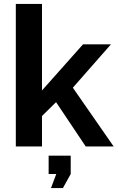

<svg xmlns="http://www.w3.org/2000/svg" viewBox="-20 -750 602 983"><path d="M302 213H241L268 141H229V47H342V141ZM562 0H419L267 -227L195 -156V0H61V-730H195V-287L405 -523H548L353 -301Z"/></svg>

Font: Raleway
Style: Bold
Weight: 700
Designer: Matt McInerney, Pablo Impallari, Rodrigo Fuenzalida
Foundry: Matt McInerney, Pablo Impallari, Rodrigo Fuenzalida
Version: Version 3.000